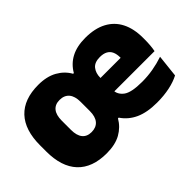

<svg xmlns="http://www.w3.org/2000/svg" viewBox="-87 -764 1037 1037"><g transform="rotate(-45 431.0 -246.0)"><path d="M253.5 15Q143.5 15 86.2 -46Q29 -107 29 -223.5V-270Q29 -387 86.2 -447.8Q143.5 -508.5 253 -508.5Q317.5 -508.5 361.5 -483.8Q405.5 -459 428.5 -417.5H434Q459.5 -462 503.5 -485.2Q547.5 -508.5 612 -508.5Q684.5 -508.5 733.8 -482.2Q783 -456 808 -406.8Q833 -357.5 833 -287.5V-272Q833 -252 831.2 -231.2Q829.5 -210.5 826 -193H667.5Q669.5 -225.5 670.2 -253Q671 -280.5 671 -299Q671 -325.5 663 -343.2Q655 -361 638 -370.2Q621 -379.5 594 -379.5Q553.5 -379.5 535.2 -356.5Q517 -333.5 517 -298.5V-254L518 -235V-204Q518 -169.5 548.5 -146.2Q579 -123 661.5 -123Q704.5 -123 745.8 -130.2Q787 -137.5 825.5 -150.5L811.5 -22Q779.5 -5 735.8 4.2Q692 13.5 639 13.5Q564 13.5 514.2 -9.2Q464.5 -32 435 -76H429.5Q405 -33.5 362 -9.2Q319 15 253.5 15ZM790.5 -193H443.5V-297H790.5ZM276.5 -124Q312 -124 331 -146.2Q350 -168.5 350 -211.5V-282Q350 -325 331 -347.2Q312 -369.5 276.5 -369.5Q242 -369.5 224 -347.2Q206 -325 206 -282V-211.5Q206 -168.5 224 -146.2Q242 -124 276.5 -124Z"/></g></svg>

Font: Anek Devanagari Medium ExtraBold
Style: Regular
Weight: 800
Version: Version 1.003